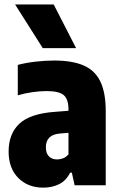

<svg xmlns="http://www.w3.org/2000/svg" viewBox="-20 -828 534 858"><path d="M173.5 10.5Q104.5 10.5 61.5 -33Q18.5 -76.5 18.5 -150.5Q18.5 -230.5 67.2 -275.8Q116 -321 229 -328.5L286 -333V-338.5Q286 -384.5 265 -402.8Q244 -421 188 -421Q159 -421 125 -416.2Q91 -411.5 59.5 -402V-538Q95.5 -547.5 139 -552.5Q182.5 -557.5 222 -557.5Q302 -557.5 353 -535.8Q404 -514 428.2 -464.2Q452.5 -414.5 452.5 -330.5V0H313.5L301 -56.5H293.5Q275 -20 243.8 -4.8Q212.5 10.5 173.5 10.5ZM185 -170Q185 -142.5 198.8 -129Q212.5 -115.5 235 -115.5Q247.5 -115.5 261 -120.2Q274.5 -125 286 -138V-234.5L250 -231.5Q185 -227 185 -170ZM171 -613 47.5 -808H220L320 -613Z"/></svg>

Font: Encode Sans Condensed Condensed ExtraBold
Style: Regular
Weight: 800
Width: 3
Designer: Multiple Designers
Foundry: Impallari Type
Version: Version 3.000; ttfautohint (v1.8.3) -l 8 -r 50 -G 200 -x 14 